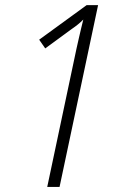

<svg xmlns="http://www.w3.org/2000/svg" viewBox="-20 -734 496 754"><path d="M165.5 0 280.3 -542.5Q285.2 -564.5 289.6 -583.7Q293.9 -603 298.3 -621.1Q302.7 -639.2 307.1 -657.2Q297.4 -647.5 286.4 -638.4Q275.4 -629.4 260.3 -619.1L157.7 -543.9L133.8 -578.1L320.3 -713.9H365.2L213.9 0Z"/></svg>

Font: Open Sans SemiCondensed Light
Style: Italic
Weight: 300
Width: 4
Italic angle: -12°
Designer: Monotype Design Team
Foundry: Monotype Imaging Inc.
Version: Version 3.000